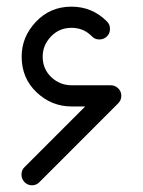

<svg xmlns="http://www.w3.org/2000/svg" viewBox="-20 -551 425 571"><path d="M106.9 -382.8Q106.9 -345.7 132.6 -321.5Q158.2 -297.4 192.9 -297.4H309.1Q322.3 -297.4 331.5 -288.3Q340.8 -279.3 340.8 -266.1Q340.8 -252.9 331.5 -243.7L97.7 -9.8Q88.9 0 75.2 0Q62 0 53 -9.3Q43.9 -18.6 43.9 -31.7Q43.9 -45.9 53.2 -54.2L233.4 -234.4H192.9Q133.3 -234.4 88.9 -276.4Q44.4 -318.4 44.4 -382.8Q44.4 -441.4 86.9 -486.3Q129.4 -531.2 192.4 -531.2Q253.9 -531.2 297.4 -487.8Q307.1 -479 307.1 -464.8Q307.1 -451.7 297.9 -442.6Q288.6 -433.6 275.4 -433.6Q261.7 -433.6 252.9 -443.4Q228 -468.3 192.9 -468.3Q156.2 -468.3 131.6 -442.4Q106.9 -416.5 106.9 -382.8Z"/></svg>

Font: Fandogh
Style: Regular
Weight: 400
Designer: Amin Abedi
Version: Version 1.00